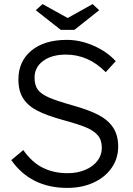

<svg xmlns="http://www.w3.org/2000/svg" viewBox="-20 -907 649 939"><path d="M35 -124 94 -173Q136 -113 189.5 -86.5Q243 -60 310 -60Q359 -60 397.5 -76.5Q436 -93 457 -121Q478 -149 478 -184Q478 -222 458.5 -245Q439 -268 400.5 -284Q362 -300 285 -321Q209 -342 163 -365.5Q117 -389 93.5 -425.5Q70 -462 70 -518Q70 -607 133.5 -659.5Q197 -712 307 -712Q372 -712 437.5 -683.5Q503 -655 546 -608L497 -554Q413 -640 302 -640Q233 -640 191 -609Q149 -578 149 -527Q149 -490 165 -468.5Q181 -447 218.5 -430.5Q256 -414 334 -392Q413 -370 460.5 -345.5Q508 -321 533 -283.5Q558 -246 558 -190Q558 -132 526 -86Q494 -40 437.5 -14Q381 12 309 12Q131 12 35 -124ZM311 -819 433 -887 465 -857 344 -761H277L155 -857L188 -887Z"/></svg>

Font: Lexend HM
Style: Regular
Weight: 400
Designer: Bonnie Shaver-Troup, Thomas Jockin, Octavio Pardo
Foundry: Lexend
Version: Version 1.091